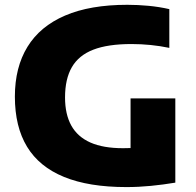

<svg xmlns="http://www.w3.org/2000/svg" viewBox="-20 -770 817 800"><path d="M506.5 9.5Q350 9.5 246.8 -32.8Q143.5 -75 92.8 -158.5Q42 -242 42 -367.5Q42 -489.5 94.5 -575Q147 -660.5 251.2 -705.2Q355.5 -750 510.5 -750Q554 -750 598.8 -745.8Q643.5 -741.5 685.5 -732V-570.5Q647.5 -578.5 607.8 -582.5Q568 -586.5 527.5 -586.5Q429.5 -586.5 368.8 -563Q308 -539.5 279.5 -490.2Q251 -441 251 -364Q251 -294 277 -247Q303 -200 356.5 -176.2Q410 -152.5 492.5 -152.5Q525 -152.5 559.2 -155Q593.5 -157.5 621.5 -161.5L524 -77.5V-360H710.5V-9Q659.5 -0.5 608.5 4.5Q557.5 9.5 506.5 9.5Z"/></svg>

Font: Encode Sans SC SemiExpanded ExtraBold
Style: Regular
Weight: 800
Width: 6
Designer: Multiple Designers
Foundry: Impallari Type
Version: Version 3.002